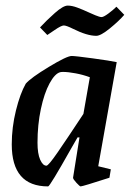

<svg xmlns="http://www.w3.org/2000/svg" viewBox="-20 -657 477 686"><path d="M331 -63 376 -52 371 -22Q275 9 268 9Q265 9 253 -4Q241 -17 241 -22L264 -166H257L234 -126Q158 9 152 9Q22 9 22 -141Q22 -202 37 -262.5Q52 -323 72 -358Q90 -379 154.5 -418Q219 -457 236 -457Q249 -457 311.5 -448.5Q374 -440 397 -435ZM278 -250 301 -381Q277 -390 250 -395Q223 -400 206 -400Q198 -400 195 -399Q176 -394 157 -359Q138 -324 126 -267.5Q114 -211 114 -147Q114 -108 123.5 -86.5Q133 -65 146 -65Q153 -65 185.5 -112Q218 -159 278 -250ZM241 -554Q217 -566 208 -566Q199 -566 175 -549.5Q151 -533 149 -532L123 -559Q147 -585 176.5 -611Q206 -637 222 -637Q237 -637 256 -630Q275 -623 301 -611Q305 -609 320.5 -602.5Q336 -596 343 -596Q350 -596 367 -608.5Q384 -621 396 -633L424 -604Q405 -582 372.5 -555.5Q340 -529 324 -529Q291 -529 241 -554Z"/></svg>

Font: Grenze
Style: Italic
Weight: 400
Italic angle: -10°
Designer: Renata Polastri
Foundry: Omnibus-Type
Version: Version 1.002; ttfautohint (v1.8)